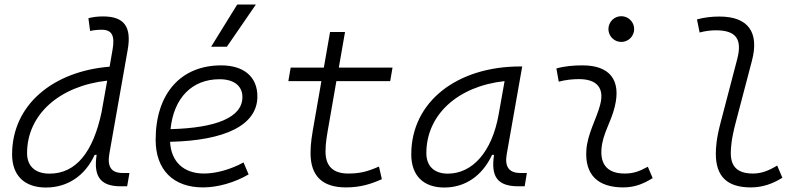

<svg xmlns="http://www.w3.org/2000/svg" viewBox="-20 -815 3556 845"><path d="M182.1 10.3C278.3 10.3 355 -42.5 396.5 -133.3H405.3C392.1 -46.4 415 4.9 510.7 4.9H539.6L549.8 -53.7H519.5C468.8 -53.7 451.2 -82.5 461.4 -139.2L542 -595.7C559.6 -696.3 527.8 -742.7 433.6 -742.7C412.1 -742.7 390.6 -740.7 369.1 -734.9L376.5 -678.7C393.6 -682.6 411.1 -684.1 428.2 -684.1C473.6 -684.1 485.8 -656.2 475.6 -597.7L462.4 -521.5C214.4 -501.5 33.2 -354.5 33.2 -135.3C33.2 -43 87.4 10.3 182.1 10.3ZM427.7 -324.2C390.1 -145 314.5 -50.8 197.8 -50.8C135.3 -50.8 99.1 -83.5 99.1 -141.1C99.1 -310.5 241.2 -437 451.7 -460L427.7 -325.2Z M877.9 -51.3C788.6 -51.3 732.9 -103 728.5 -190.9C970.2 -196.3 1112.8 -263.7 1112.8 -390.6C1112.8 -476.6 1053.7 -527.3 953.6 -527.3C774.9 -527.3 665 -402.3 665 -199.7C665 -67.9 742.2 9.8 873.5 9.8C938 9.8 1012.2 -11.2 1074.2 -47.4L1051.8 -100.1C995.1 -69.3 931.2 -51.3 877.9 -51.3ZM730.5 -246.6C744.6 -383.8 824.7 -466.3 946.3 -466.3C1010.3 -466.3 1046.9 -436.5 1046.9 -387.7C1046.9 -298.8 933.1 -252 730.5 -246.6ZM909.2 -609.4H978.5L1106 -794.9H1023.9Z M1502.9 9.8C1567.9 9.8 1615.7 -6.3 1660.6 -26.4L1647.9 -82C1595.2 -59.1 1563 -51.3 1512.2 -51.3C1446.3 -51.3 1412.6 -83.5 1412.6 -147.9C1412.6 -188 1418.5 -217.3 1430.7 -287.1L1460.4 -458H1697.3L1707.5 -517.6H1471.2L1498.5 -674.3H1432.6L1405.3 -517.6H1259.3L1249 -458H1394.5L1364.7 -287.1C1352.1 -215.8 1346.7 -184.1 1346.7 -141.6C1346.7 -40.5 1398.4 9.8 1502.9 9.8Z M1935.5 10.3C2027.3 10.3 2102.5 -41 2145.5 -133.3H2154.3C2139.6 -36.1 2169.9 4.9 2262.2 4.9H2289.1L2298.8 -53.7H2269.5C2219.7 -53.7 2200.7 -82 2210 -135.7L2278.3 -522.5H2269C1995.1 -522.5 1790 -370.1 1790 -135.3C1790 -43 1842.8 10.3 1935.5 10.3ZM1950.7 -50.8C1891.6 -50.8 1856.4 -83.5 1856.4 -141.1C1856.4 -309.6 1994.1 -435.5 2200.7 -458L2174.8 -312.5C2145.5 -145.5 2058.6 -50.8 1950.7 -50.8Z M2831.1 -81.1C2791 -59.6 2767.1 -51.3 2729 -51.3C2657.7 -51.3 2622.1 -87.4 2627 -157.7C2631.3 -225.6 2668.9 -275.4 2685.5 -345.2C2714.8 -463.9 2662.6 -527.3 2543.9 -527.3C2505.4 -527.3 2466.8 -524.4 2428.7 -513.7L2439 -455.6C2468.8 -463.4 2498.5 -466.8 2528.3 -466.8C2606.4 -466.8 2640.6 -428.2 2621.6 -355C2606.4 -293.9 2564.9 -226.1 2560.5 -153.3C2553.7 -46.4 2610.4 9.8 2723.1 9.8C2776.4 9.8 2815.4 -8.3 2852.5 -31.2ZM2714.4 -630.4C2745.6 -630.4 2771 -655.8 2771 -687C2771 -718.3 2745.6 -743.7 2714.4 -743.7C2683.1 -743.7 2657.7 -718.3 2657.7 -687C2657.7 -655.8 2683.1 -630.4 2714.4 -630.4Z M3284.2 9.8C3335.4 9.8 3379.9 -5.9 3423.3 -32.7L3400.4 -86.4C3360.4 -62 3328.6 -51.3 3293.5 -51.3C3227.5 -51.3 3195.8 -80.6 3196.3 -141.6C3196.3 -162.1 3198.2 -202.1 3218.3 -277.3L3289.1 -546.9C3323.2 -675.3 3270.5 -742.2 3146.5 -742.2C3113.3 -742.2 3080.1 -738.8 3047.4 -729.5L3059.1 -671.9C3083 -678.7 3107.4 -681.6 3130.9 -681.6C3220.7 -681.6 3247.1 -641.6 3224.6 -555.2L3151.9 -277.3C3132.8 -206.1 3130.4 -165 3130.4 -138.2C3130.4 -38.6 3180.2 9.8 3284.2 9.8Z"/></svg>

Font: Cascadia Code NF Light
Style: Italic
Weight: 300
Italic angle: -10°
Monospace: yes
Designer: Aaron Bell
Foundry: Saja Typeworks
Version: Version 2404.023